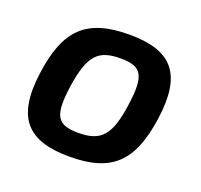

<svg xmlns="http://www.w3.org/2000/svg" viewBox="-97 -613 770 734"><g transform="rotate(20 288.5 -245.5)"><path d="M312 -504C138 -504 65 -434 40 -249C14 -59 84 13 254 13C424 13 498 -55 524 -240C551 -430 484 -504 312 -504ZM312 -407C398 -407 417 -374 399 -249C381 -121 347 -84 255 -84C167 -84 149 -117 166 -240C186 -375 221 -407 312 -407Z"/></g></svg>

Font: Exo 2 Semi Bold
Style: Italic
Weight: 600
Italic angle: -8°
Designer: Natanael Gama
Version: Version 1.001;PS 001.001;hotconv 1.0.88;makeotf.lib2.5.64775